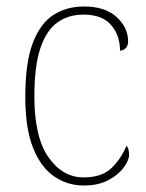

<svg xmlns="http://www.w3.org/2000/svg" viewBox="-20 -562 451 592"><path d="M238 10Q188 10 147 -18Q106 -46 82 -106Q58 -166 58 -263Q58 -370 81.5 -430.5Q105 -491 145.5 -516.5Q186 -542 239 -542Q304 -542 339.5 -509.5Q375 -477 375 -434Q375 -421 367.5 -413.5Q360 -406 350 -406Q350 -453 322.5 -485Q295 -517 237 -517Q192 -517 158 -493.5Q124 -470 105 -415Q86 -360 86 -264Q86 -139 129.5 -77Q173 -15 238 -15Q295 -15 325 -45Q355 -75 370 -113Q378 -103 378 -85Q378 -68 361.5 -45.5Q345 -23 314 -6.5Q283 10 238 10Z"/></svg>

Font: Noto Serif Lao SemiCondensed Thin
Style: Regular
Weight: 100
Width: 4
Designer: Monotype Design Team
Foundry: Monotype Imaging Inc.
Version: Version 2.003; ttfautohint (v1.8.4.7-5d5b)